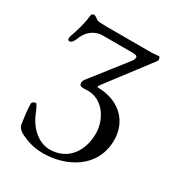

<svg xmlns="http://www.w3.org/2000/svg" viewBox="-164 -778 838 901"><g transform="rotate(30 255.0 -327.5)"><path d="M166 -605H325C341 -605 355 -604 355 -594C355 -584 351 -577 345 -570L208 -395C191 -374 191 -372 191 -361C191 -348 200 -345 214 -345C225 -345 224 -346 237 -346C319 -346 370 -266 370 -189C370 -103 323 -17 218 -17C163 -17 107 -60 79 -130C67 -159 59 -174 55 -174C45 -174 35 -167 35 -159C35 -123 42 -80 46 -52C49 -34 67 -21 80 -15C112 0 147 14 201 14C322 14 459 -53 460 -205C460 -321 371 -382 271 -382C265 -382 267 -389 270 -393L451 -631C455 -636 451 -653 445 -653C435 -653 419 -650 399 -650H183H161C138 -650 116 -651 110 -655C100 -663 90 -669 85 -669C80 -669 71 -667 70 -652C66 -610 50 -562 43 -541C40 -533 36 -522 36 -514C36 -508 39 -503 45 -503C60 -503 68 -523 73 -535C91 -584 133 -605 166 -605Z"/></g></svg>

Font: EB Garamond 12
Style: Regular
Weight: 400
Version: Version 0.016+